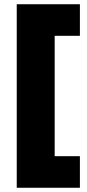

<svg xmlns="http://www.w3.org/2000/svg" viewBox="-20 -762 410 906"><path d="M59 124V-742H357V-593H238V-25H357V124Z"/></svg>

Font: Trueno
Style: ExBd
Weight: 800
Designer: Julieta Ulanovsky
Foundry: Julieta Ulanovsky
Version: Version 3.001b